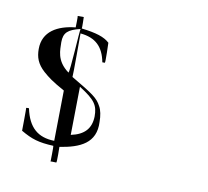

<svg xmlns="http://www.w3.org/2000/svg" viewBox="-55 -438 574 529"><g transform="rotate(10 232.0 -174.0)"><path d="M26 -40C57 -22 76 -16 118 -14C119 -14 118 30 118 30C118 29 134 30 134 30C136 29 135 -14 135 -14C192 -23 235 -42 232 -101C232 -118 229 -134 223 -144C212 -165 198 -174 137 -210C138 -210 138 -332 138 -332C181 -328 203 -306 211 -264H218C220 -264 218 -320 218 -320C203 -334 180 -341 139 -346C140 -346 139 -378 139 -378H122C123 -378 122 -346 122 -346C72 -341 32 -319 32 -270C32 -247 38 -229 59 -210C74 -197 84 -189 120 -169L118 -28C72 -29 45 -52 34 -104C34 -105 26 -104 26 -104C27 -105 26 -40 26 -40ZM90 -299C90 -326 102 -336 136 -344C134 -340 128 -222 124 -220C87 -247 91 -278 90 -299ZM160 -52C160 -53 162 -186 162 -187C208 -158 216 -144 216 -113C215 -80 198 -60 160 -52Z"/></g></svg>

Font: Zinc
Style: Regular
Weight: 400
Version: Version 1